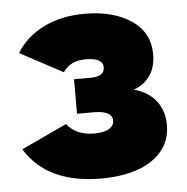

<svg xmlns="http://www.w3.org/2000/svg" viewBox="-44 -580 617 633"><g transform="rotate(-5 264.0 -263.0)"><path d="M266.1 9.8Q88.4 9.8 15.1 -108.9L166 -179.2Q197.3 -140.1 254.9 -140.1Q288.6 -140.1 305.2 -150.1Q321.8 -160.2 321.8 -176.8Q321.8 -210 259.8 -210H205.1V-324.2H259.8Q306.2 -324.2 306.2 -355Q306.2 -386.2 249 -386.2Q222.2 -386.2 204.6 -377.4Q187 -368.7 173.8 -350.1L32.2 -425.8Q64 -478 122.8 -507.1Q181.6 -536.1 258.8 -536.1Q352.5 -536.1 412.4 -496.1Q472.2 -456.1 472.2 -382.8Q472.2 -359.9 465.8 -339.4Q459.5 -318.8 442.4 -300.5Q425.3 -282.2 398.9 -272.9Q447.8 -258.8 472.4 -226.1Q497.1 -193.4 497.1 -147Q497.1 -96.2 466.6 -60.3Q436 -24.4 384.5 -7.3Q333 9.8 266.1 9.8Z"/></g></svg>

Font: Rawline Black
Style: Regular
Weight: 900
Designer: Matt McInerney, Pablo Impallari, Rodrigo Fuenzalida
Foundry: Matt McInerney, Pablo Impallari, Rodrigo Fuenzalida
Version: Version 4.020;PS 004.020;hotconv 1.0.88;makeotf.lib2.5.64775